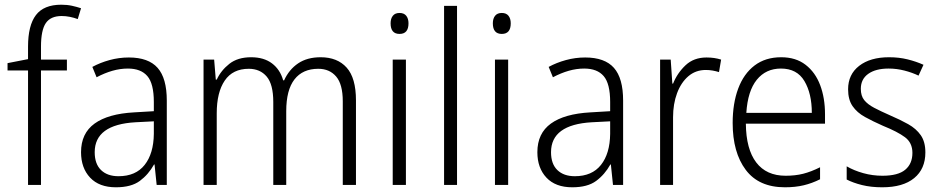

<svg xmlns="http://www.w3.org/2000/svg" viewBox="-20 -785 3989 815"><path d="M264 -486H154V0H99V-486H12V-517L99 -534V-587Q99 -677 132.5 -721Q166 -765 240 -765Q265 -765 285.5 -760.5Q306 -756 324 -750L310 -704Q294 -710 276.5 -713.5Q259 -717 242 -717Q195 -717 174.5 -687Q154 -657 154 -587V-532H264Z M527 -541Q610 -541 649 -497Q688 -453 688 -358V0H645L636 -87H634Q610 -44 573.5 -17Q537 10 472 10Q401 10 362.5 -31Q324 -72 324 -139Q324 -219 381.5 -260.5Q439 -302 549 -308L633 -313V-352Q633 -430 605.5 -462Q578 -494 523 -494Q490 -494 457 -484.5Q424 -475 390 -457L372 -501Q405 -519 445 -530Q485 -541 527 -541ZM555 -266Q382 -256 382 -139Q382 -89 409 -63Q436 -37 483 -37Q556 -37 594 -85Q632 -133 633 -217V-270Z M1341 -542Q1412 -542 1451.5 -498Q1491 -454 1491 -359V0H1435V-355Q1435 -427 1407 -460Q1379 -493 1331 -493Q1265 -493 1230 -448Q1195 -403 1195 -313V0H1140V-352Q1140 -427 1112 -460Q1084 -493 1036 -493Q968 -493 934 -443Q900 -393 900 -304V0H844V-532H889L896 -447H900Q918 -486 953.5 -514Q989 -542 1046 -542Q1100 -542 1134.5 -516Q1169 -490 1182 -444H1186Q1207 -490 1245.5 -516Q1284 -542 1341 -542Z M1676 -730Q1695 -730 1704.5 -718Q1714 -706 1714 -686Q1714 -641 1676 -641Q1638 -641 1638 -686Q1638 -706 1647.5 -718Q1657 -730 1676 -730ZM1703 -532V0H1647V-532Z M1920 0H1865V-760H1920Z M2110 -730Q2129 -730 2138.5 -718Q2148 -706 2148 -686Q2148 -641 2110 -641Q2072 -641 2072 -686Q2072 -706 2081.5 -718Q2091 -730 2110 -730ZM2137 -532V0H2081V-532Z M2464 -541Q2547 -541 2586 -497Q2625 -453 2625 -358V0H2582L2573 -87H2571Q2547 -44 2510.5 -17Q2474 10 2409 10Q2338 10 2299.5 -31Q2261 -72 2261 -139Q2261 -219 2318.5 -260.5Q2376 -302 2486 -308L2570 -313V-352Q2570 -430 2542.5 -462Q2515 -494 2460 -494Q2427 -494 2394 -484.5Q2361 -475 2327 -457L2309 -501Q2342 -519 2382 -530Q2422 -541 2464 -541ZM2492 -266Q2319 -256 2319 -139Q2319 -89 2346 -63Q2373 -37 2420 -37Q2493 -37 2531 -85Q2569 -133 2570 -217V-270Z M2979 -541Q3013 -541 3041 -532L3032 -479Q3019 -483 3005 -485.5Q2991 -488 2976 -488Q2933 -488 2902 -461.5Q2871 -435 2854 -389.5Q2837 -344 2837 -287V0H2782V-532H2827L2834 -430H2837Q2855 -475 2890 -508Q2925 -541 2979 -541Z M3296 -542Q3358 -542 3399.5 -510Q3441 -478 3461.5 -423.5Q3482 -369 3482 -300V-260H3146Q3147 -152 3190 -95.5Q3233 -39 3315 -39Q3356 -39 3389.5 -47.5Q3423 -56 3461 -75V-24Q3427 -7 3391.5 1.5Q3356 10 3312 10Q3201 10 3145.5 -64Q3090 -138 3090 -263Q3090 -346 3113.5 -409Q3137 -472 3183 -507Q3229 -542 3296 -542ZM3295 -494Q3231 -494 3192.5 -446.5Q3154 -399 3148 -306H3426Q3426 -388 3394.5 -441Q3363 -494 3295 -494Z M3908 -138Q3908 -68 3860.5 -29Q3813 10 3725 10Q3677 10 3639 0.5Q3601 -9 3574 -23V-79Q3605 -61 3644.5 -50Q3684 -39 3726 -39Q3792 -39 3822.5 -64.5Q3853 -90 3853 -136Q3853 -179 3821.5 -202.5Q3790 -226 3728 -251Q3685 -270 3651.5 -288.5Q3618 -307 3599 -334.5Q3580 -362 3580 -406Q3580 -469 3627 -505.5Q3674 -542 3754 -542Q3796 -542 3832.5 -533Q3869 -524 3900 -510L3879 -464Q3852 -477 3819 -485.5Q3786 -494 3752 -494Q3697 -494 3665.5 -471.5Q3634 -449 3634 -408Q3634 -378 3648.5 -360Q3663 -342 3690.5 -327.5Q3718 -313 3759 -295Q3801 -277 3835 -258Q3869 -239 3888.5 -211Q3908 -183 3908 -138Z"/></svg>

Font: Noto Sans Arabic SemCond Light
Style: Regular
Weight: 300
Width: 4
Designer: Monotype Design Team, Nadine Chahine, Nizar Qandah and Khaled Hosny
Foundry: Monotype Imaging Inc.
Version: Version 2.012; ttfautohint (v1.8.4.7-5d5b)